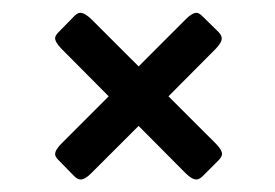

<svg xmlns="http://www.w3.org/2000/svg" viewBox="-20 -443 431 301"><path d="M96.2 -167 71.8 -191.9Q66.4 -197.3 66.4 -201.2Q66.4 -208 76.7 -218.3L150.4 -292L76.7 -366.2Q66.4 -376.5 66.4 -383.3Q66.4 -387.2 72.3 -393.1L96.7 -418Q101.6 -422.9 106 -422.9Q112.8 -422.9 123 -413.1L197.3 -338.9L271 -412.6Q281.2 -422.9 288.1 -422.9Q292 -422.9 297.4 -417.5L322.3 -393.1Q327.6 -387.7 327.6 -382.8Q327.6 -376 317.9 -366.2L244.1 -292L317.9 -218.3Q328.1 -208 328.1 -201.7Q328.1 -197.3 322.8 -191.9L297.9 -167Q292.5 -161.6 288.1 -161.6Q280.8 -161.6 271 -171.4L197.3 -245.6L123 -171.4Q113.3 -161.6 106.4 -161.6Q101.6 -161.6 96.2 -167Z"/></svg>

Font: BenchNine
Style: Bold
Weight: 700
Version: Version 1 ; ttfautohint (v0.92.18-e454-dirty) -l 8 -r 50 -G 